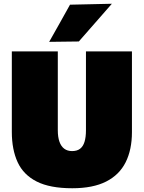

<svg xmlns="http://www.w3.org/2000/svg" viewBox="-20 -987 766 1023"><path d="M365 16Q246 16 175.5 -19.8Q105 -55.5 74 -122.8Q43 -190 43 -284Q43 -301.5 43 -332.5Q43 -363.5 43 -400.8Q43 -438 43 -474Q43 -545.5 43 -600.5Q43 -655.5 43 -713H288Q288 -655.5 288 -600.5Q288 -545.5 288 -474V-293Q288 -256.5 296.8 -231.8Q305.5 -207 322.5 -194.5Q339.5 -182 364 -182Q390.5 -182 406.8 -194.5Q423 -207 430.5 -231.8Q438 -256.5 438 -293V-474Q438 -545.5 438 -600.5Q438 -655.5 438 -713H683Q683 -655.5 683 -600.5Q683 -545.5 683 -474Q683 -438 683 -400Q683 -362 683 -330.5Q683 -299 683 -283Q683 -189.5 649.5 -122.5Q616 -55.5 545.8 -19.8Q475.5 16 365 16ZM242 -764Q270 -813.5 297.8 -863Q325.5 -912.5 353 -962L576 -967Q545.5 -932 515.5 -897.8Q485.5 -863.5 456.5 -830.5Q427.5 -797.5 400 -766Z"/></svg>

Font: Commissioner Thin Black
Style: Regular
Weight: 900
Version: Version 1.000